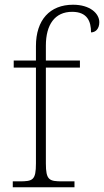

<svg xmlns="http://www.w3.org/2000/svg" viewBox="-20 -792 440 812"><path d="M34 0H295V-25H244C188 -25 174 -30 174 -101V-506H318V-536H174V-599C174 -688 212 -742 285 -742C349 -742 365 -702 365 -655C383 -655 400 -669 400 -698C400 -735 361 -772 289 -772C191 -772 132 -708 132 -597V-536H38V-506H132V-101C132 -30 119 -25 62 -25H34Z"/></svg>

Font: Noto Serif Telugu ExtraLight
Style: Regular
Weight: 200
Designer: Jelle Bosma - Monotype Design Team
Foundry: Monotype Imaging Inc.
Version: Version 2.005